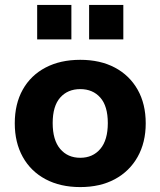

<svg xmlns="http://www.w3.org/2000/svg" viewBox="-20 -749 652 780"><path d="M306 11Q225 11 165 -21Q105 -53 72.5 -111.5Q40 -170 40 -248Q40 -327 72.5 -385Q105 -443 165 -474.5Q225 -506 306 -506Q387 -506 446.5 -474.5Q506 -443 539 -385Q572 -327 572 -248Q572 -170 539 -111.5Q506 -53 446.5 -21Q387 11 306 11ZM306 -108Q357 -108 387.5 -144Q418 -180 418 -249Q418 -318 387.5 -352.5Q357 -387 306 -387Q255 -387 224.5 -352.5Q194 -318 194 -249Q194 -180 224.5 -144Q255 -108 306 -108ZM342 -589V-729H481V-589ZM131 -589V-729H270V-589Z"/></svg>

Font: Nunito Sans 10pt ExtraBold
Style: Regular
Weight: 800
Designer: Vernon Adams
Foundry: Vernon Adams
Version: Version 3.101;gftools[0.9.27]